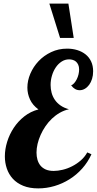

<svg xmlns="http://www.w3.org/2000/svg" viewBox="-20 -1020 533 1058"><path d="M483.9 -169.9Q463.9 -126 432.9 -91.3Q401.9 -56.6 363 -32.2Q324.2 -7.8 280.3 5.1Q236.3 18.1 190.9 18.1Q142.6 18.1 107.7 3.7Q72.8 -10.7 50.5 -35.2Q28.3 -59.6 17.6 -91.3Q6.8 -123 6.8 -158.2Q6.8 -197.8 19.5 -238.8Q32.2 -279.8 55.9 -315.7Q79.6 -351.6 114 -378.7Q148.4 -405.8 191.9 -417Q159.7 -440.4 145.3 -471.9Q130.9 -503.4 130.9 -537.1Q130.9 -575.7 147.2 -614Q163.6 -652.3 192.6 -683.1Q221.7 -713.9 262 -732.9Q302.2 -752 350.1 -752Q379.9 -752 406 -743.9Q432.1 -735.8 451.7 -720.2Q471.2 -704.6 482.2 -681.2Q493.2 -657.7 493.2 -627Q493.2 -604.5 487.3 -585.4Q481.4 -566.4 471.2 -552.5Q460.9 -538.6 447.5 -530.8Q434.1 -522.9 418.9 -522.9Q391.6 -522.9 372.1 -549.8Q380.9 -552.7 388.9 -562Q397 -571.3 403.1 -583.5Q409.2 -595.7 412.6 -609.9Q416 -624 416 -637.2Q416 -652.3 411.1 -663.1Q406.2 -673.8 398.7 -680.4Q391.1 -687 381.1 -689.9Q371.1 -692.9 360.8 -692.9Q338.4 -692.9 319.6 -680.7Q300.8 -668.5 287.4 -648.7Q273.9 -628.9 266.4 -603.5Q258.8 -578.1 258.8 -551.8Q258.8 -529.8 264.4 -508.8Q270 -487.8 282.2 -470Q294.4 -452.1 313.7 -438.7Q333 -425.3 359.9 -418Q333 -412.1 309.3 -398.4Q285.6 -384.8 265.9 -366Q246.1 -347.2 230.5 -324.2Q214.8 -301.3 203.9 -276.6Q192.9 -252 187 -227.1Q181.2 -202.1 181.2 -179.2Q181.2 -158.2 186.5 -139.6Q191.9 -121.1 203.1 -107.4Q214.4 -93.8 232.4 -85.9Q250.5 -78.1 275.9 -78.1Q298.8 -78.1 325.4 -84.5Q352.1 -90.8 377.4 -103.8Q402.8 -116.7 424.8 -135.7Q446.8 -154.8 460.9 -180.2ZM311 -811 252 -1000H356.9L386.2 -811Z"/></svg>

Font: Lobster
Style: Regular
Weight: 400
Designer: Pablo Impallari
Foundry: Pablo Impallari
Version: Version 1.007; ttfautohint (v1.1) -l 8 -r 50 -G 50 -x 14 -D 